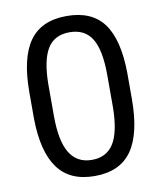

<svg xmlns="http://www.w3.org/2000/svg" viewBox="-82 -787 727 863"><g transform="rotate(-10 281.0 -356.0)"><path d="M504.9 -303.2Q504.9 -144.5 450.7 -67.4Q396.5 9.8 281.2 9.8Q167.5 9.8 112.8 -65.7Q58.1 -141.1 56.2 -291V-411.6Q56.2 -568.4 110.4 -644.5Q164.6 -720.7 280.3 -720.7Q395 -720.7 449.2 -647.2Q503.4 -573.7 504.9 -420.4ZM414.6 -426.8Q414.6 -541.5 382.3 -594Q350.1 -646.5 280.3 -646.5Q210.9 -646.5 179.2 -594.2Q147.5 -542 146.5 -433.6V-289.1Q146.5 -173.8 179.9 -118.9Q213.4 -64 281.2 -64Q348.1 -64 380.6 -115.7Q413.1 -167.5 414.6 -278.8Z"/></g></svg>

Font: APIMedia Roboto
Style: Regular
Weight: 400
Designer: Google
Version: Version 2.137; 2017